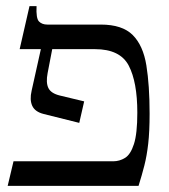

<svg xmlns="http://www.w3.org/2000/svg" viewBox="-20 -605 550 625"><path d="M308 -525Q378 -525 412 -491Q446 -457 456.5 -392Q467 -327 467 -235Q467 -177 462.5 -137.5Q458 -98 450 -66.5Q442 -35 431 0H5L24 -80H349Q369 -80 387 -91Q405 -102 416 -136Q427 -170 427 -238Q427 -338 399 -391.5Q371 -445 289 -445H150L135 -367Q129 -336 137.5 -318.5Q146 -301 175 -294L254 -275L238 -205L122 -234Q94 -241 85 -260.5Q76 -280 83 -310L113 -445H44L76 -585H99Q97 -545 107 -535Q117 -525 134 -525Z"/></svg>

Font: Bona Nova
Style: Regular
Weight: 400
Designer: Mateusz Machalski
Foundry: Capitalics
Version: Version 4.001; ttfautohint (v1.8.3)